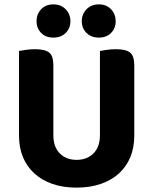

<svg xmlns="http://www.w3.org/2000/svg" viewBox="-20 -841 701 878"><path d="M330 17Q268 17 219.5 0Q171 -17 137 -48Q103 -79 85 -122.5Q67 -166 67 -220V-608Q78 -610 98.5 -613Q119 -616 140 -616Q185 -616 204.5 -601Q224 -586 224 -542V-223Q224 -169 253.5 -139.5Q283 -110 330 -110Q378 -110 407.5 -139.5Q437 -169 437 -223V-608Q448 -610 468.5 -613Q489 -616 510 -616Q555 -616 574.5 -601Q594 -586 594 -542V-220Q594 -166 576 -122.5Q558 -79 524 -48Q490 -17 441 0Q392 17 330 17ZM302 -744Q302 -712 280.5 -690.5Q259 -669 224 -669Q189 -669 168 -690.5Q147 -712 147 -744Q147 -776 168 -798.5Q189 -821 224 -821Q259 -821 280.5 -798.5Q302 -776 302 -744ZM509 -744Q509 -712 488 -690.5Q467 -669 432 -669Q397 -669 375.5 -690.5Q354 -712 354 -744Q354 -776 375.5 -798.5Q397 -821 432 -821Q467 -821 488 -798.5Q509 -776 509 -744Z"/></svg>

Font: Baloo Chettan 2
Style: Bold
Weight: 700
Designer: Maithili Shingre, Unnati Kotecha and Ek Type
Foundry: Ek Type
Version: Version 1.640;hotconv 1.0.111;makeotfexe 2.5.65597; ttfautoh